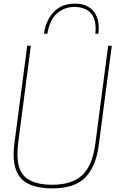

<svg xmlns="http://www.w3.org/2000/svg" viewBox="-20 -1032 660 1058"><path d="M522 -846H505Q507 -861 507 -875Q507 -989 393 -994Q334 -994 293.5 -957.5Q253 -921 241 -846H222Q228 -891 248.5 -928.5Q269 -966 304.5 -989Q340 -1012 393 -1012Q456 -1012 490 -976Q524 -940 524 -879Q524 -863 522 -846ZM267 6Q159 6 107 -38.5Q55 -83 55 -182Q55 -208 59 -239L130 -780H150L80 -244Q76 -210 76 -182Q76 -88 125 -51Q174 -14 267 -14Q379 -14 435 -68.5Q491 -123 506 -245L576 -780H596L525 -239Q509 -104 439 -44Q382 6 267 6Z"/></svg>

Font: Tanohe Sans Thin
Style: Italic
Weight: 100
Designer: Village Type and Design LLC & Cristiano Sobral
Foundry: Cooper Hewitt Smithsonian Design Museum
Version: Version 1.00;September 29, 2021;FontCreator 13.0.0.2655 64-b